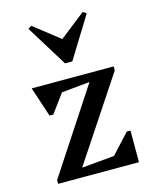

<svg xmlns="http://www.w3.org/2000/svg" viewBox="-117 -859 757 938"><g transform="rotate(-15 262.0 -390.0)"><path d="M59 0V-19L336 -441L193 -427L124 -333H105L55 -484H470V-464L193 -46L358 -61L449 -160H468V0ZM132 -780 262 -678 392 -780 410 -769 281 -560H244L115 -769Z"/></g></svg>

Font: Platypi
Style: Regular
Weight: 400
Designer: David Sargent
Foundry: Bolt Cutter Type
Version: Version 1.200; ttfautohint (v1.8.4.7-5d5b)